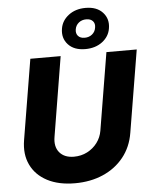

<svg xmlns="http://www.w3.org/2000/svg" viewBox="-64 -1044 874 1106"><g transform="rotate(-5 373.0 -491.5)"><path d="M324.7 9.3Q230.5 9.3 164.8 -25.1Q99.1 -59.6 69.6 -121.3Q40 -183.1 53.7 -264.6L130.4 -727.5H305.7L230 -267.6Q220.2 -210.9 248.5 -177.2Q276.9 -143.6 332 -143.6Q374 -143.6 408.9 -161.6Q443.8 -179.7 466.8 -210.4Q489.7 -241.2 496.1 -279.3L570.3 -727.5H745.6L667 -252.9Q653.8 -171.4 606.7 -112.5Q559.6 -53.7 487.1 -22.2Q414.6 9.3 324.7 9.3ZM451.2 -755.4Q386.2 -755.4 352.1 -792.7Q317.9 -830.1 327.1 -884.8Q334.5 -930.7 374.3 -961.2Q414.1 -991.7 472.7 -991.7Q537.6 -991.7 571.8 -954.1Q606 -916.5 596.7 -862.3Q589.4 -815.9 549.6 -785.6Q509.8 -755.4 451.2 -755.4ZM453.1 -820.8Q478.5 -820.8 496.3 -835.4Q514.2 -850.1 517.6 -873.5Q522 -897 509 -911.4Q496.1 -925.8 470.7 -925.8Q445.3 -925.8 427.5 -911.4Q409.7 -897 405.8 -873.5Q401.9 -850.1 414.8 -835.4Q427.7 -820.8 453.1 -820.8Z"/></g></svg>

Font: Inter Extra Bold
Style: Italic
Weight: 800
Italic angle: -9.39999°
Designer: Rasmus Andersson
Foundry: rsms
Version: Version 4.000;git-3c8e0fc